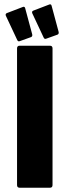

<svg xmlns="http://www.w3.org/2000/svg" viewBox="-20 -881 326 901"><path d="M72.5 0Q60 0 60 -12.5V-654Q60 -666.5 72.5 -666.5H214Q226.5 -666.5 226.5 -654V-12.5Q226.5 0 214 0ZM197 -699.5Q189 -696 185 -704.5L131.5 -818.5Q128 -827.5 136 -831L209 -859Q219.5 -864 222 -854.5L255 -732Q257.5 -722 250 -718.5ZM73 -688Q65 -684.5 61 -693L7.5 -807Q4 -816 12 -819.5L85 -847.5Q95.5 -852.5 98 -843L131 -720.5Q133.5 -710.5 126 -707Z"/></svg>

Font: Jaro
Style: Regular
Weight: 400
Designer: Agyei Archer, Celine Hurka, Mirko Velimirović
Version: Version 1.000